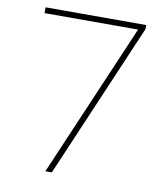

<svg xmlns="http://www.w3.org/2000/svg" viewBox="-81 -832 734 849"><g transform="rotate(10 286.0 -408.0)"><path d="M180 -51H209L507 -747V-765H55V-739H475Z"/></g></svg>

Font: Noto Sans Tamil UI Thin
Style: Regular
Weight: 100
Designer: Jelle Bosma - Monotype Design Team
Foundry: Monotype Imaging Inc.
Version: Version 2.004